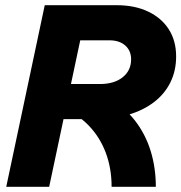

<svg xmlns="http://www.w3.org/2000/svg" viewBox="-20 -718 697 738"><path d="M178 -260 207 -395H364Q419 -395 451.5 -421Q484 -447 484 -490Q484 -523 461.5 -543Q439 -563 401 -563H243L271 -698H429Q498 -698 549.5 -673.5Q601 -649 629 -605Q657 -561 657 -501Q657 -446 635 -401.5Q613 -357 572 -325.5Q531 -294 473.5 -277Q416 -260 345 -260ZM4 0 152 -698H317L169 0ZM409 0Q409 -71 386.5 -131Q364 -191 320.5 -236Q277 -281 212 -306L393 -343Q457 -308 498 -255.5Q539 -203 559 -138Q579 -73 579 0Z"/></svg>

Font: Azeret Mono Thin
Style: Bold Italic
Weight: 700
Italic angle: -12°
Version: Version 1.002